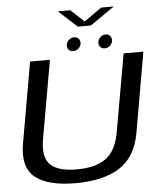

<svg xmlns="http://www.w3.org/2000/svg" viewBox="-61 -985 875 1041"><g transform="rotate(-5 376.5 -464.0)"><path d="M308 4Q459 4 547.8 -52Q636.5 -108 660 -238L736 -674.5H628.5L554 -251.5Q536.5 -152.5 480.5 -111.2Q424.5 -70 321 -70Q218.5 -70 177 -111.5Q135.5 -153 153 -251.5L227.5 -674.5H119.5L43 -238Q19.5 -108 88.5 -52Q157.5 4 308 4ZM357.5 -710.5Q374 -710.5 387.5 -722.8Q401 -735 401 -752.5Q401 -766.5 391.8 -775.8Q382.5 -785 368.5 -785Q352 -785 338.8 -772.5Q325.5 -760 325.5 -742.5Q325.5 -728.5 334.2 -719.5Q343 -710.5 357.5 -710.5ZM529 -710.5Q546 -710.5 559 -722.8Q572 -735 572 -752.5Q572 -766.5 563.2 -775.8Q554.5 -785 540 -785Q523.5 -785 510.2 -772.5Q497 -760 497 -742.5Q497 -728.5 506.2 -719.5Q515.5 -710.5 529 -710.5ZM394 -840.5H464.5L597.5 -932.5H528.5L433.5 -865L360.5 -932.5H293Z"/></g></svg>

Font: Anybody SemiExpanded
Style: Italic
Weight: 400
Width: 6
Italic angle: -10°
Version: Version 1.113;gftools[0.9.25]